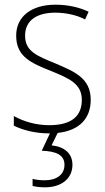

<svg xmlns="http://www.w3.org/2000/svg" viewBox="-20 -559 449 819"><path d="M289 144C289 96 256 67 200 61L226 8C319 -2 367 -54 367 -133C367 -227 296 -254 215 -289C137 -321 87 -340 87 -407C87 -471 136 -505 216 -505C262 -505 310 -494 343 -476L358 -509C320 -527 272 -539 217 -539C112 -539 49 -487 49 -407C49 -317 113 -290 198 -256C277 -224 329 -201 329 -133C329 -65 287 -25 190 -25C135 -25 82 -40 39 -64V-23C73 -6 126 10 190 10H193L158 84C220 86 255 102 255 144C255 187 220 210 171 210C151 210 134 208 119 204V234C133 238 151 240 172 240C242 240 289 203 289 144Z"/></svg>

Font: Noto Sans Thai SemCond ExtLt
Style: Regular
Weight: 200
Width: 4
Designer: Monotype Design Team
Foundry: Monotype Imaging Inc.
Version: Version 2.002